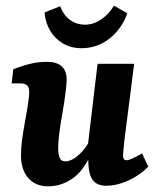

<svg xmlns="http://www.w3.org/2000/svg" viewBox="-20 -648 556 677"><path d="M150 9Q105 9 79.5 -20.5Q54 -50 54 -100Q54 -128 58 -156.5Q62 -185 67 -212.5Q72 -240 76 -264Q78 -277 80.5 -294Q83 -311 83 -325Q83 -341 75 -347.5Q67 -354 51 -354H21L27 -404Q64 -418 91 -424Q118 -430 145 -430Q215 -430 215 -367Q215 -358 214 -347.5Q213 -337 211 -321Q207 -288 200.5 -251.5Q194 -215 189.5 -181.5Q185 -148 185 -124Q185 -107 190 -93Q195 -79 210 -79Q224 -79 240 -88.5Q256 -98 272.5 -117Q289 -136 303 -165L313 -137Q286 -58 243.5 -24.5Q201 9 150 9ZM355 7Q324 7 309 -11Q294 -29 292 -65Q291 -80 291 -98Q291 -116 290 -137L324 -423H453L418 -148Q417 -135 415.5 -122Q414 -109 414 -99Q414 -83 426 -83Q433 -83 445.5 -88.5Q458 -94 481 -107L503 -60Q469 -27 429.5 -10Q390 7 355 7ZM267 -478Q231 -478 202.5 -494.5Q174 -511 157 -539.5Q140 -568 137 -604L192 -626Q203 -596 226 -578.5Q249 -561 280 -561Q309 -561 336 -579Q363 -597 382 -628L429 -601Q409 -546 366 -512Q323 -478 267 -478Z"/></svg>

Font: Rasa
Style: Bold Italic
Weight: 700
Italic angle: -7.10001°
Designer: Anna Giedrys (Yrsa+Rasa design), David Brezina (Yrsa art-direction, Rasa art-direction, design)
Foundry: Rosetta Type Foundry
Version: Version 2.004